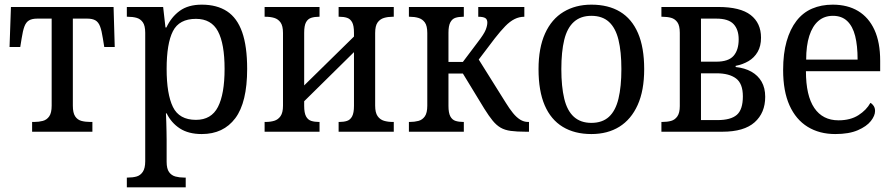

<svg xmlns="http://www.w3.org/2000/svg" viewBox="-20 -566 3839 825"><path d="M118 0V-42H127Q147 -42 164 -46.5Q181 -51 191.5 -66Q202 -81 202 -112V-486H140Q118 -486 105 -478.5Q92 -471 85 -452.5Q78 -434 73 -401L67 -364H21L27 -536H468L473 -364H428L422 -401Q417 -434 410 -452.5Q403 -471 390 -478.5Q377 -486 355 -486H293V-112Q293 -81 303 -66Q313 -51 330 -46.5Q347 -42 368 -42H377V0Z M525 239V197H529Q550 197 566.5 192.5Q583 188 593.5 172.5Q604 157 604 127V-425Q604 -456 593.5 -470.5Q583 -485 566.5 -489.5Q550 -494 529 -494H525V-536H681L691 -448H695Q716 -493 752.5 -519.5Q789 -546 847 -546Q912 -546 955.5 -517.5Q999 -489 1020.5 -428Q1042 -367 1042 -270Q1042 -126 991 -58Q940 10 847 10Q790 10 753 -14Q716 -38 696 -79H693Q694 -62 694.5 -41.5Q695 -21 695.5 -1.5Q696 18 696 34V129Q696 159 706.5 173.5Q717 188 734 192.5Q751 197 770 197H778V239ZM822 -51Q888 -51 916.5 -106.5Q945 -162 945 -270Q945 -378 916.5 -431.5Q888 -485 822 -485Q750 -485 723 -432Q696 -379 696 -270Q696 -162 723 -106.5Q750 -51 822 -51Z M1117 0V-42H1121Q1142 -42 1158.5 -47Q1175 -52 1185.5 -67Q1196 -82 1196 -112V-424Q1196 -455 1185.5 -469.5Q1175 -484 1158.5 -489Q1142 -494 1121 -494H1117V-536H1353V-494H1350Q1332 -494 1317.5 -489.5Q1303 -485 1295 -470.5Q1287 -456 1287 -425V-199L1501 -409V-425Q1501 -456 1493 -470.5Q1485 -485 1471 -489.5Q1457 -494 1439 -494H1435V-536H1672V-494H1667Q1647 -494 1630 -489Q1613 -484 1602.5 -469.5Q1592 -455 1592 -424V-112Q1592 -82 1602.5 -67Q1613 -52 1630 -47Q1647 -42 1667 -42H1672V0H1435V-42H1439Q1457 -42 1471 -46.5Q1485 -51 1493 -66Q1501 -81 1501 -111V-342L1287 -131V-111Q1287 -81 1295 -66Q1303 -51 1317.5 -46.5Q1332 -42 1350 -42H1353V0Z M1737 0V-42H1741Q1761 -42 1778 -46.5Q1795 -51 1805.5 -66Q1816 -81 1816 -112V-424Q1816 -455 1805.5 -469.5Q1795 -484 1778 -489Q1761 -494 1741 -494H1737V-536H1973V-494H1970Q1951 -494 1937 -489.5Q1923 -485 1915 -470Q1907 -455 1907 -425V-300H1969L2033 -385Q2060 -420 2067 -438Q2074 -456 2074 -469Q2074 -483 2065 -488.5Q2056 -494 2035 -494V-536H2233V-494Q2211 -494 2191 -484Q2171 -474 2151 -453.5Q2131 -433 2106 -401L2018 -285L2024 -331L2153 -125Q2169 -99 2184 -80.5Q2199 -62 2215 -52Q2231 -42 2249 -42H2253V0H2239Q2201 0 2175 -3.5Q2149 -7 2131 -17.5Q2113 -28 2097 -47.5Q2081 -67 2061 -99L1969 -250H1907V-111Q1907 -81 1915 -66Q1923 -51 1937.5 -46.5Q1952 -42 1970 -42H1973V0Z M2521 10Q2449 10 2398 -21Q2347 -52 2320.5 -113.5Q2294 -175 2294 -269Q2294 -360 2322 -422Q2350 -484 2401.5 -515Q2453 -546 2521 -546Q2594 -546 2644.5 -515.5Q2695 -485 2721.5 -423.5Q2748 -362 2748 -269Q2748 -177 2720 -115Q2692 -53 2641.5 -21.5Q2591 10 2521 10ZM2521 -38Q2568 -38 2596.5 -64Q2625 -90 2637.5 -142Q2650 -194 2650 -269Q2650 -344 2637.5 -395Q2625 -446 2596.5 -472Q2568 -498 2521 -498Q2475 -498 2446 -472Q2417 -446 2404.5 -395Q2392 -344 2392 -269Q2392 -194 2404.5 -142Q2417 -90 2446 -64Q2475 -38 2521 -38Z M2822 0V-42H2826Q2847 -42 2863.5 -46.5Q2880 -51 2890.5 -66Q2901 -81 2901 -110V-425Q2901 -456 2890.5 -470.5Q2880 -485 2863.5 -489.5Q2847 -494 2826 -494H2822V-536H3066Q3161 -536 3205.5 -501.5Q3250 -467 3250 -404Q3250 -368 3235.5 -343Q3221 -318 3196.5 -303.5Q3172 -289 3141 -283V-278Q3180 -274 3208.5 -258Q3237 -242 3252.5 -215Q3268 -188 3268 -150Q3268 -81 3222.5 -40.5Q3177 0 3084 0ZM2992 -50H3063Q3120 -50 3146 -72.5Q3172 -95 3172 -152Q3172 -207 3142.5 -229Q3113 -251 3059 -251H2992ZM2992 -301H3058Q3110 -301 3132 -326Q3154 -351 3154 -397Q3154 -439 3132 -462.5Q3110 -486 3058 -486H2992Z M3569 10Q3501 10 3450.5 -21Q3400 -52 3372.5 -113Q3345 -174 3345 -265Q3345 -336 3360 -388.5Q3375 -441 3402.5 -476.5Q3430 -512 3469.5 -529Q3509 -546 3558 -546Q3622 -546 3667.5 -518.5Q3713 -491 3737.5 -437.5Q3762 -384 3762 -305V-260H3443Q3443 -155 3479 -102Q3515 -49 3583 -49Q3634 -49 3668.5 -71Q3703 -93 3720 -124Q3728 -120 3734 -111Q3740 -102 3740 -89Q3740 -69 3722 -46Q3704 -23 3666 -6.5Q3628 10 3569 10ZM3665 -310Q3665 -370 3654.5 -411.5Q3644 -453 3620.5 -475.5Q3597 -498 3559 -498Q3522 -498 3496.5 -476Q3471 -454 3457.5 -412Q3444 -370 3444 -310Z"/></svg>

Font: Noto Serif SemiCondensed
Style: Regular
Weight: 400
Width: 4
Designer: Monotype Design Team
Foundry: Monotype Imaging Inc.
Version: Version 2.013